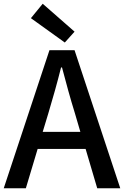

<svg xmlns="http://www.w3.org/2000/svg" viewBox="-20 -983 662 1025"><path d="M208 -279 238 -378C262 -458 285 -539 306 -623H311C333 -540 355 -458 380 -378L409 -279ZM0 22H118L181 -188H437L499 22H622L378 -715H244ZM145 -886 326 -756 378 -814 208 -963Z"/></svg>

Font: コーポレート・ロゴ ver3 Medium
Style: Regular
Weight: 500
Designer: [KANA_main] LOGOTYPE.JP [Source Han Sans] Ryoko NISHIZUKA 西塚涼子 (kana, bopomofo & ideographs); Paul D. Hunt (Latin, Greek
Version: Version 12.001;FEAKit 1.0